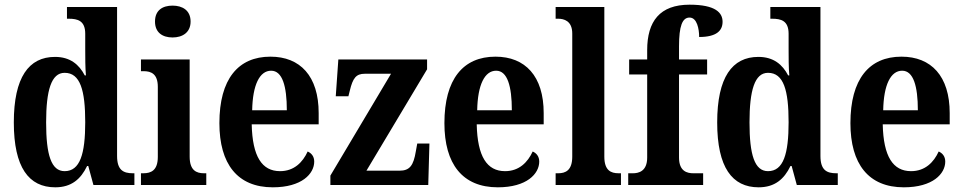

<svg xmlns="http://www.w3.org/2000/svg" viewBox="-20 -790 4112 820"><path d="M216 10C285 10 325 -25 352 -81H357L379 0H554V-50H548C507 -50 480 -63 480 -124V-760H266V-710H274C311 -710 344 -702 344 -646V-581C344 -545 344 -501 347 -468H342C318 -514 280 -547 215 -547C103 -547 39 -460 39 -267C39 -75 103 10 216 10ZM256 -59C199 -59 177 -128 177 -267C177 -404 199 -479 256 -479C323 -479 344 -404 344 -268C344 -133 322 -59 256 -59Z M717 -630C759 -630 794 -651 794 -698C794 -746 759 -766 717 -766C674 -766 642 -746 642 -698C642 -651 674 -630 717 -630ZM582 0H861V-50H851C819 -50 790 -62 790 -121V-536H582V-486H594C626 -486 654 -474 654 -419V-120C654 -62 625 -50 592 -50H582Z M1145 10C1269 10 1322 -48 1322 -100C1322 -122 1310 -136 1294 -143C1273 -97 1236 -59 1176 -59C1099 -59 1058 -121 1055 -259H1341V-307C1341 -465 1262 -548 1135 -548C997 -548 917 -452 917 -264C917 -90 994 10 1145 10ZM1205 -319H1057C1059 -428 1089 -488 1138 -488C1186 -488 1205 -422 1205 -319Z M1391 0H1809L1814 -177H1762L1756 -144C1746 -83 1730 -61 1686 -61H1545L1804 -494V-536H1425L1414 -379H1468L1474 -403C1487 -457 1501 -475 1538 -475H1650L1391 -40Z M2106 10C2230 10 2283 -48 2283 -100C2283 -122 2271 -136 2255 -143C2234 -97 2197 -59 2137 -59C2060 -59 2019 -121 2016 -259H2302V-307C2302 -465 2223 -548 2096 -548C1958 -548 1878 -452 1878 -264C1878 -90 1955 10 2106 10ZM2166 -319H2018C2020 -428 2050 -488 2099 -488C2147 -488 2166 -422 2166 -319Z M2353 0H2632V-50H2622C2589 -50 2561 -62 2561 -121V-760H2353V-710H2364C2387 -710 2424 -702 2424 -647V-121C2424 -62 2395 -50 2364 -50H2353Z M2663 0H2983V-50H2941C2915 -50 2880 -58 2880 -117V-472H3000V-536H2880V-592C2880 -679 2894 -715 2925 -715C2957 -715 2966 -666 2966 -632C3040 -632 3066 -659 3066 -697C3066 -735 3037 -770 2925 -770C2798 -770 2744 -699 2744 -576V-536H2667V-472H2744V-117C2744 -58 2707 -50 2683 -50H2663Z M3220 10C3289 10 3329 -25 3356 -81H3361L3383 0H3558V-50H3552C3511 -50 3484 -63 3484 -124V-760H3270V-710H3278C3315 -710 3348 -702 3348 -646V-581C3348 -545 3348 -501 3351 -468H3346C3322 -514 3284 -547 3219 -547C3107 -547 3043 -460 3043 -267C3043 -75 3107 10 3220 10ZM3260 -59C3203 -59 3181 -128 3181 -267C3181 -404 3203 -479 3260 -479C3327 -479 3348 -404 3348 -268C3348 -133 3326 -59 3260 -59Z M3840 10C3964 10 4017 -48 4017 -100C4017 -122 4005 -136 3989 -143C3968 -97 3931 -59 3871 -59C3794 -59 3753 -121 3750 -259H4036V-307C4036 -465 3957 -548 3830 -548C3692 -548 3612 -452 3612 -264C3612 -90 3689 10 3840 10ZM3900 -319H3752C3754 -428 3784 -488 3833 -488C3881 -488 3900 -422 3900 -319Z"/></svg>

Font: Noto Serif Tamil Condensed
Style: Bold Italic
Weight: 700
Width: 3
Italic angle: -12°
Designer: Indian Type Foundry, Tom Grace, and the Monotype Design Team
Foundry: Monotype Imaging Inc.
Version: Version 2.003